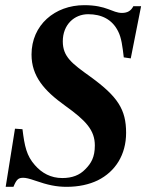

<svg xmlns="http://www.w3.org/2000/svg" viewBox="-20 -705 596 743"><path d="M526 -681H496C487 -663 473 -655 452 -655C414 -655 394 -685 306 -685C192 -685 102 -608 102 -494C102 -410 151 -354 232 -296C313 -238 347 -201 347 -142C347 -97 333 -73 310 -50C288 -27 259 -16 221 -16C177 -16 142 -35 115 -66C83 -102 75 -139 67 -205L38 -207L2 18H32C44 -11 51 -17 70 -17C80 -17 93 -14 116 -6C165 11 198 18 238 18C284 18 325 9 358 -7C427 -41 468 -107 468 -191C468 -281 436 -331 330 -408C259 -459 223 -485 223 -545C223 -610 268 -650 321 -650C373 -650 414 -630 437 -584C450 -559 454 -525 459 -483L486 -479Z"/></svg>

Font: XITS
Style: Bold Italic
Weight: 700
Italic angle: -16.33°
Designer: MicroPress Inc., with final additions and corrections provided by Coen Hoffman, Elsevier (retired)
Version: Version 1.302